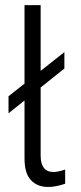

<svg xmlns="http://www.w3.org/2000/svg" viewBox="-20 -717 312 744"><path d="M166.5 7.5Q125 7.5 100 -18.8Q75 -45 75 -103V-327.5L13 -278V-344L75 -393V-697H137.5V-442.5L229.5 -515V-451.5L137.5 -378V-114.5Q137.5 -51 186.5 -50.5Q205 -50.5 232.5 -60V-5Q195.5 7.5 166.5 7.5Z"/></svg>

Font: Acari Sans Neue
Style: Regular
Weight: 400
Designer: Alfredo Marco Pradil (font), Cristiano Sobral (main changes)
Foundry: Hanken Design Co. (font), Cristiano Sobral (main changes)
Version: Version 2.459;March 19, 2022;FontCreator 14.0.0.2808 64-bit;